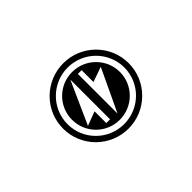

<svg xmlns="http://www.w3.org/2000/svg" viewBox="-87 -985 1375 1375"><g transform="rotate(45 600.0 -298.0)"><path d="M790 -251V-213H671L711 -106L388 -251ZM799 -318H397V-356H517L477 -470ZM313 -298C313 -457 441 -586 600 -586C758 -586 886 -457 886 -298C886 -140 758 -11 600 -11C441 -11 313 -140 313 -298ZM358 -298C358 -164 466 -56 600 -56C734 -56 842 -164 842 -298C842 -432 734 -541 600 -541C466 -541 358 -432 358 -298ZM269 -298C269 -115 416 34 600 34C783 34 931 -115 931 -298C931 -481 783 -630 600 -630C416 -630 269 -481 269 -298Z"/></g></svg>

Font: CryptoKit 1.4
Style: Regular
Weight: 400
Monospace: yes
Designer: Oceane Juvin
Foundry: http://www.head-geneve.ch
Version: Version 1.000